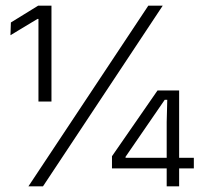

<svg xmlns="http://www.w3.org/2000/svg" viewBox="-20 -659 715 679"><path d="M116 -300V-592H112.5L17 -534.5L18.5 -579.5L115 -639H162V-300ZM80.5 0 504.5 -639H555.5L132 0ZM569.5 0V-227.5L571.5 -306H562.5L424 -104.5V-86.5L402.5 -101H665.5V-63.5H376V-106.5L537 -339H613.5V0Z"/></svg>

Font: Anek Latin Medium Light
Style: Regular
Weight: 300
Version: Version 1.003